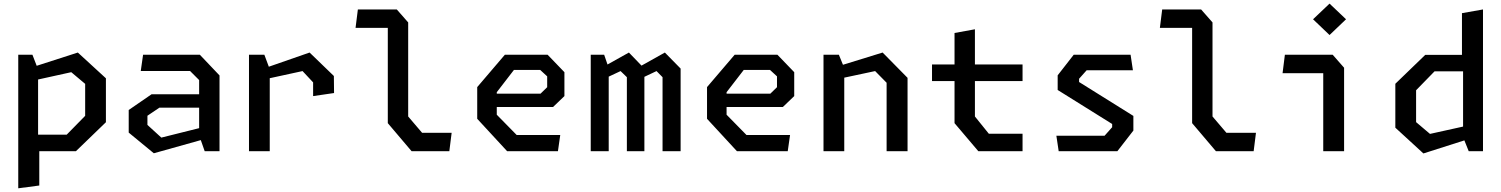

<svg xmlns="http://www.w3.org/2000/svg" viewBox="-20 -816 8100 1036"><path d="M78.5 200 192 185V0H389.5L551.5 -156.5V-393.5L400 -532.5L178 -461L155 -520.5H78.5ZM185.5 -89.5V-387L364.5 -426.5L439.5 -363.5V-191L340 -89.5Z M1084.5 0H1164.5V-409L1058.5 -520.5H752L739.5 -433H1005.5L1054.5 -384V-307.5H798L674.5 -222.5V-100.5L810 11L1063.5 -60ZM775.5 -142V-191.5L840 -235H1054.5V-124.5L850.5 -73.5Z M1669.5 -297.5 1782.5 -314 1781.5 -406 1650.5 -532.5 1430.5 -456 1406.5 -520.5H1323.5V0H1435.5V-394L1612.5 -432.5L1669.5 -371.5Z M2201 0H2404.5L2417 -99.5H2257.5L2182.5 -187.5V-695L2121 -765H1911L1898.5 -665.5H2072.5V-151.5Z M2716.5 0H2990.5L3003 -87.5H2768L2660.5 -197V-238.5H2964L3025.5 -297.5V-426.5L2935 -520.5H2704L2555 -346V-175ZM2660.5 -310.5V-318.5L2753 -438.5H2895L2932.5 -404V-345.5L2896.5 -310.5Z M3555 0H3652.5V-446L3567.5 -532.5L3441.5 -462L3373.5 -532.5L3258 -468L3240 -520.5H3167.5V0H3264.5V-402.5L3328.5 -432.5L3362.5 -399.5V0H3457V-401.5L3522.5 -432.5L3555 -399.5Z M3956.5 0H4230.5L4243 -87.5H4008L3900.5 -197V-238.5H4204L4265.5 -297.5V-426.5L4175 -520.5H3944L3795 -346V-175ZM3900.5 -310.5V-318.5L3993 -438.5H4135L4172.5 -404V-345.5L4136.5 -310.5Z M4764 0H4877V-396L4742.5 -532.5L4528.5 -466.5L4506.5 -520.5H4423.5V0H4535.5V-397L4702 -432.5L4764 -369.5Z M5259 0H5497.5V-94.5H5315.5L5240.5 -187.5V-378.5H5497.5V-468H5240.5V-658L5130.5 -638V-468H5009V-378.5H5130.5V-151.5Z M5692.5 0H6009L6095.5 -111.5V-190.5L5802.5 -373.5V-391L5843.5 -437H6093L6080.5 -520.5H5773.5L5687 -409.5V-330.5L5981 -147V-129.5L5940 -83.5H5680Z M6541 0H6744.5L6757 -99.5H6597.5L6522.5 -187.5V-695L6461 -765H6251L6238.5 -665.5H6412.5V-151.5Z M7120 0H7232.5V-450.5L7171 -520.5H6913L6900.5 -421H7120ZM7065 -712 7154 -627 7243 -712 7154 -796.5Z M7905 0H7982V-765L7868.5 -745V-520H7670.5L7509 -364V-127L7660.5 12L7881.5 -58.5ZM7621 -157V-329L7720.5 -431H7874.5V-133L7696 -93.5Z"/></svg>

Font: Monaspace Krypton Medium
Style: Regular
Weight: 500
Designer: Riley Cran & the Lettermatic Team
Foundry: Lettermatic
Version: Version 1.101 (Monaspace Krypton)